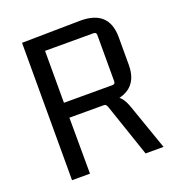

<svg xmlns="http://www.w3.org/2000/svg" viewBox="-119 -736 770 834"><g transform="rotate(-20 266.0 -319.5)"><path d="M156 0H73V-635L340 -639Q408 -640 442 -609Q476 -578 476 -514V-386Q476 -329 447 -297.5Q418 -266 359 -261L360 -278Q385 -273 399 -256Q413 -239 424 -206L496 0H413L329 -247Q326 -253 323.5 -256Q321 -259 312 -259H136L155 -275ZM155 -584V-313L141 -328H379Q392 -328 392 -341V-555Q392 -568 379 -568H141Z"/></g></svg>

Font: Gemunu Libre ExtraLight
Style: Regular
Weight: 400
Version: Version 1.100